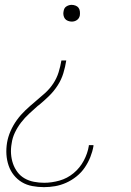

<svg xmlns="http://www.w3.org/2000/svg" viewBox="-20 -548 540 791"><path d="M276 -459Q268 -459 260 -462Q252 -465 247.5 -471Q243 -477 241.5 -485.5Q240 -494 242 -502Q243 -508 245.5 -513Q248 -518 253.5 -521.5Q259 -525 264.5 -526.5Q270 -528 275 -528Q283 -528 291 -525Q299 -522 303.5 -516Q308 -510 309 -501.5Q310 -493 309 -485Q308 -479 305 -474Q302 -469 297 -465.5Q292 -462 286.5 -460.5Q281 -459 276 -459ZM161 223Q137 223 113 218.5Q89 214 70 202.5Q51 191 37 173.5Q23 156 15.5 134Q8 112 6.5 88.5Q5 65 9 40Q13 16 23.5 -8Q34 -32 49.5 -53.5Q65 -75 84.5 -93.5Q104 -112 124.5 -129Q145 -146 165 -164Q185 -182 199.5 -204Q214 -226 221.5 -250.5Q229 -275 233 -299H253Q249 -273 241 -246.5Q233 -220 217.5 -196Q202 -172 181.5 -152Q161 -132 139 -114L137 -113Q119 -97 100.5 -80Q82 -63 67 -43.5Q52 -24 41.5 -2Q31 20 28 43Q24 65 25.5 86Q27 107 33.5 126Q40 145 52 161Q64 177 81.5 187Q99 197 120 201Q141 205 162 205Q193 205 225 196Q257 187 283 165.5Q309 144 325 114Q341 84 346 53V50H365V54Q361 77 352 99.5Q343 122 329 142.5Q315 163 295 179Q275 195 252.5 205Q230 215 207 219Q184 223 161 223Z"/></svg>

Font: Iosevka Thin Oblique
Style: Regular
Weight: 100
Italic angle: -9°
Monospace: yes
Designer: Belleve Invis
Foundry: Belleve Invis
Version: Version 32.5.0; ttfautohint (v1.8.4)